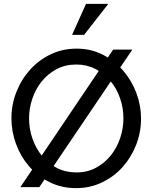

<svg xmlns="http://www.w3.org/2000/svg" viewBox="-20 -966 788 991"><path d="M373 5Q298 5 236.5 -25.5Q175 -56 131 -106.5Q87 -157 63 -222Q39 -287 39 -355Q39 -426 64.5 -491Q90 -556 135 -606Q180 -656 241.5 -685.5Q303 -715 375 -715Q450 -715 511 -683.5Q572 -652 616 -601Q660 -550 684 -485.5Q708 -421 708 -354Q708 -283 682.5 -218Q657 -153 612.5 -103.5Q568 -54 506.5 -24.5Q445 5 373 5ZM130 -355Q130 -301 147.5 -250.5Q165 -200 197 -161Q229 -122 274 -99Q319 -76 374 -76Q431 -76 476 -100.5Q521 -125 552.5 -164.5Q584 -204 600.5 -254Q617 -304 617 -355Q617 -409 599.5 -459.5Q582 -510 549.5 -548.5Q517 -587 472.5 -610Q428 -633 374 -633Q317 -633 272 -609Q227 -585 195.5 -546Q164 -507 147 -457Q130 -407 130 -355ZM663 -710 183 0H85L564 -710ZM414 -786H352L424 -946H539Z"/></svg>

Font: Rising Sun
Style: Regular
Weight: 400
Designer: Matt McInerney, Pablo Impallari, Rodrigo Fuenzalida (Raleway font), Stephen Hutchings (Greek), Cristiano Sobral (main ch
Foundry: The Rising Sun Project Authors
Version: Version 4.327; ttfautohint (v1.8.4.7-5d5b-dirty)